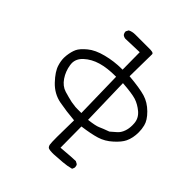

<svg xmlns="http://www.w3.org/2000/svg" viewBox="-184 -491 881 881"><g transform="rotate(45 256.5 -50.5)"><path d="M252.9 -222.2Q202.6 -222.2 154.1 -209.7Q105.5 -197.3 77.9 -174.3Q50.3 -151.4 41.5 -132.8Q32.7 -113.8 29.3 -85.9Q28.3 -78.6 28.3 -70.8Q28.3 -49.8 35.2 -27.8Q43.9 2.4 79.6 40Q114.7 77.1 162.6 86.2Q210.4 95.2 264.2 99.6Q262.7 168.5 262.7 208.7Q262.7 249 264.6 257.3Q267.6 271 276.9 273.4Q286.1 275.9 299.3 275.9Q303.2 275.9 307.1 275.9L363.3 272Q389.6 270 415 263.2L419.4 252.9Q419.9 250 419.9 248Q419.9 238.8 415 232.9L402.3 226.1Q382.8 226.1 309.1 232.4L308.1 95.7Q363.3 88.4 397.7 77.9Q432.1 67.4 460.9 41Q489.7 15.1 500 -6.8Q513.2 -34.7 513.2 -71.3Q513.2 -91.8 508.3 -111.3Q502 -138.2 472.7 -167.2Q443.4 -196.3 408.2 -206.8Q373 -217.3 301.3 -223.6L303.2 -367.7Q303.2 -370.6 301.3 -372.6Q296.9 -377 283.2 -377.4H184.6Q165 -377.4 149.9 -369.6L143.1 -356.9Q143.1 -356.4 143.1 -355.5Q143.1 -345.7 149.4 -337.9Q156.2 -332.5 165 -331.5L256.3 -334.5L257.3 -222.2ZM264.2 52.2Q253.9 52.2 249.5 52.2Q245.1 52.2 239.3 52.2Q233.4 52.2 225.6 51.8Q210 50.3 197.3 47.9Q172.9 42.5 145 34.2Q116.2 25.4 96.9 -3.2Q77.6 -31.7 72.3 -66.9Q71.3 -72.8 71.3 -78.6Q71.3 -107.4 95.7 -129.9Q123.5 -155.3 162.6 -166.7Q201.7 -178.2 254.9 -178.2H259.3ZM469.7 -73.7Q469.7 -51.8 463.4 -34.2Q456.1 -13.2 441.4 -1Q426.8 11.2 415.5 21.5Q383.3 33.2 367.9 40.3Q352.5 47.4 308.1 52.7L302.2 -179.7Q364.3 -175.3 391.1 -167Q418 -158.2 442.4 -137.7Q467.3 -116.2 469.2 -85.9Q469.7 -79.6 469.7 -73.7Z"/></g></svg>

Font: Bakudai
Style: Light
Weight: 300
Version: Version 1.48